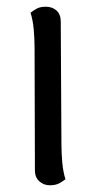

<svg xmlns="http://www.w3.org/2000/svg" viewBox="-20 -541 287 572"><path d="M163 -114Q163 -85 165.5 -57Q168 -29 175 -7Q169 -2 157.5 4.5Q146 11 129 11Q110 11 97 -1Q84 -13 84 -33L83 -396Q83 -425 80.5 -453Q78 -481 71 -503Q77 -508 88 -514.5Q99 -521 116 -521Q136 -521 148.5 -509.5Q161 -498 161 -477Z"/></svg>

Font: Arima Thin
Style: Regular
Weight: 400
Version: Version 1.100